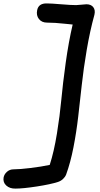

<svg xmlns="http://www.w3.org/2000/svg" viewBox="-85 -834 581 1120"><path d="M5.9 266.1Q-27.3 267.1 -48.1 248.5Q-68.8 230 -64 201.2Q-60.1 181.6 -43.9 167.7Q-27.8 153.8 -5.9 153.8Q29.3 153.8 93.3 146Q157.2 138.2 205.1 127.9Q230 50.8 247.1 -54.7Q264.2 -160.2 272.7 -252.4Q281.2 -344.7 298.3 -467.8Q315.4 -590.8 338.9 -690.9Q327.1 -691.9 295.2 -695.3Q263.2 -698.7 238.3 -700.4Q213.4 -702.1 189 -702.1Q158.7 -702.1 142.1 -723.1Q125.5 -744.1 131.8 -774.9Q140.1 -815.4 189 -814Q212.9 -814 271.2 -809.1Q329.6 -804.2 358.9 -804.2Q369.1 -804.2 389.6 -806.6Q410.2 -809.1 418.9 -809.1Q446.3 -809.1 459.2 -792Q472.2 -774.9 465.8 -748Q439.5 -652.3 420.9 -543Q402.3 -433.6 392.1 -339.6Q381.8 -245.6 371.3 -154.3Q360.8 -63 343.5 25.6Q326.2 114.3 300.8 184.1Q294.9 198.7 282.5 210.2Q270 221.7 253.9 227.1Q210.9 241.2 130.4 253.7Q49.8 266.1 5.9 266.1Z"/></svg>

Font: Shantell Sans Irregular
Style: Italic
Weight: 500
Italic angle: -11.31°
Designer: Stephen Nixon, Anya Danilova, Shantell Martin
Foundry: Arrow Type
Version: Version 1.006;[9816181b4]